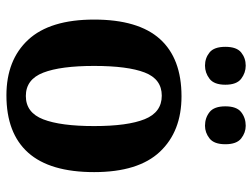

<svg xmlns="http://www.w3.org/2000/svg" viewBox="-116 -678 804 613"><g transform="rotate(90 286.5 -372.0)"><path d="M285 10Q172 10 107.5 -59.5Q43 -129 43 -270Q43 -411 105 -480Q167 -549 288 -549Q400 -549 465 -480Q530 -411 530 -270Q530 -129 468 -59.5Q406 10 285 10ZM287 -52Q340 -52 361.5 -107.5Q383 -163 383 -270Q383 -377 361 -431.5Q339 -486 286 -486Q233 -486 212 -431.5Q191 -377 191 -270Q191 -163 212.5 -107.5Q234 -52 287 -52ZM382 -624Q357 -624 338.5 -638.5Q320 -653 320 -689Q320 -725 338.5 -739.5Q357 -754 382 -754Q404 -754 422.5 -739.5Q441 -725 441 -689Q441 -653 422.5 -638.5Q404 -624 382 -624ZM190 -624Q166 -624 148 -638.5Q130 -653 130 -689Q130 -725 148 -739.5Q166 -754 190 -754Q213 -754 232 -739.5Q251 -725 251 -689Q251 -653 232 -638.5Q213 -624 190 -624Z"/></g></svg>

Font: Noto Serif Khmer SemiCondensed
Style: Bold
Weight: 700
Width: 4
Designer: Danh Hong and the Monotype Design Team
Foundry: Monotype Imaging Inc.
Version: Version 2.004; ttfautohint (v1.8.4.7-5d5b)